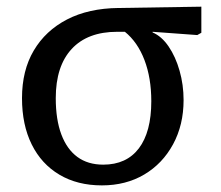

<svg xmlns="http://www.w3.org/2000/svg" viewBox="-20 -541 663 575"><path d="M285.2 14.2Q211.9 14.2 158 -17.8Q104 -49.8 75 -108.4Q45.9 -167 45.9 -247.1Q45.9 -330.1 81.1 -389.6Q116.2 -449.2 180.7 -482.7Q245.1 -516.1 335 -517.1L583 -521V-442.9L570.8 -436L437 -445.8V-443.8Q463.9 -432.6 484.9 -401.9Q505.9 -371.1 517.8 -329.1Q529.8 -287.1 529.8 -241.2Q529.8 -167 498.3 -108.9Q466.8 -50.8 411.9 -18.3Q356.9 14.2 285.2 14.2ZM289.1 -47.9Q358.9 -47.9 396 -96.9Q433.1 -146 433.1 -237.8Q433.1 -307.6 412.6 -361.3Q392.1 -415 354 -445.8H331.1Q242.2 -445.8 194.6 -394.3Q147 -342.8 147 -247.1Q147 -183.1 163.6 -138.7Q180.2 -94.2 211.7 -71Q243.2 -47.9 289.1 -47.9Z"/></svg>

Font: Literata
Style: Regular
Weight: 400
Designer: Latin by Veronika Burian and Jose Scaglione. Greek by Irene Vlachou. Cyrillic by Vera Evstafieva.
Foundry: TypeTogether
Version: Version 3.002